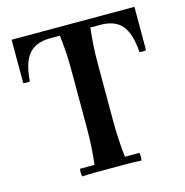

<svg xmlns="http://www.w3.org/2000/svg" viewBox="-104 -797 863 897"><g transform="rotate(-15 327.5 -349.0)"><path d="M184 2Q180 -17 184 -35H254Q259 -78 261.5 -121.5Q264 -165 264 -210V-490Q264 -535 261.5 -575Q259 -615 254 -660H207Q137 -660 103 -620Q69 -580 63 -490Q47 -487 31 -490V-700H625V-490Q609 -487 593 -490Q587 -580 553.5 -620Q520 -660 449 -660H401Q396 -615 393.5 -575Q391 -535 391 -490V-210Q391 -165 393.5 -121.5Q396 -78 401 -35H471Q475 -17 471 2Q437 0 400 0Q363 0 328 0Q294 0 256.5 0Q219 0 184 2Z"/></g></svg>

Font: Poltawski Nowy Medium
Style: Regular
Weight: 500
Version: Version 1.001;gftools[0.9.25]